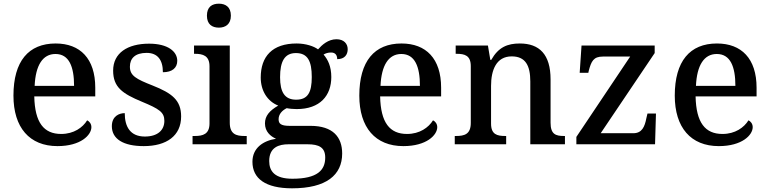

<svg xmlns="http://www.w3.org/2000/svg" viewBox="-20 -783 4174 1042"><path d="M292 10C418 10 476 -50 476 -93C476 -112 464 -125 453 -130C429 -91 381 -56 312 -56C218 -56 169 -117 166 -260H497V-307C497 -465 415 -547 282 -547C135 -547 53 -451 53 -264C53 -91 140 10 292 10ZM382 -317H168C173 -429 212 -490 281 -490C355 -490 382 -421 382 -317Z M760 10C884 10 963 -46 963 -151C963 -239 914 -277 808 -319C719 -354 685 -372 685 -421C685 -466 713 -496 776 -496C835 -496 864 -458 864 -391C915 -391 942 -415 942 -453C942 -503 892 -546 789 -546C672 -546 594 -495 594 -400C594 -310 644 -275 750 -231C844 -192 872 -174 872 -127C872 -77 836 -42 766 -42C687 -42 657 -95 657 -169C627 -169 587 -153 587 -98C587 -29 649 10 760 10Z M1168 -633C1203 -633 1233 -651 1233 -698C1233 -746 1203 -763 1168 -763C1131 -763 1103 -746 1103 -698C1103 -651 1131 -633 1168 -633ZM1025 0H1319V-45H1306C1262 -45 1227 -55 1227 -117V-536H1033V-491H1038C1081 -491 1117 -481 1117 -423V-113C1117 -55 1081 -45 1038 -45H1025Z M1565 239C1751 239 1837 167 1837 50C1837 -38 1788 -100 1665 -100H1551C1503 -100 1492 -113 1492 -136C1492 -164 1512 -184 1536 -196C1549 -193 1574 -191 1590 -191C1717 -191 1778 -264 1778 -365C1778 -422 1760 -459 1736 -487C1748 -494 1760 -498 1777 -498C1802 -498 1810 -481 1810 -462C1851 -462 1867 -487 1867 -516C1867 -545 1847 -570 1806 -570C1761 -570 1727 -539 1706 -515C1684 -532 1639 -547 1590 -547C1458 -547 1395 -477 1395 -362C1395 -291 1431 -233 1490 -210C1442 -182 1418 -154 1418 -113C1418 -69 1448 -43 1478 -30C1408 -19 1350 20 1350 95C1350 186 1421 239 1565 239ZM1587 -242C1525 -242 1500 -283 1500 -364C1500 -449 1524 -495 1586 -495C1650 -495 1672 -451 1672 -365C1672 -282 1651 -242 1587 -242ZM1567 187C1472 187 1441 147 1441 91C1441 16 1494 0 1546 0H1649C1711 0 1745 17 1745 72C1745 140 1703 187 1567 187Z M2169 10C2295 10 2353 -50 2353 -93C2353 -112 2341 -125 2330 -130C2306 -91 2258 -56 2189 -56C2095 -56 2046 -117 2043 -260H2374V-307C2374 -465 2292 -547 2159 -547C2012 -547 1930 -451 1930 -264C1930 -91 2017 10 2169 10ZM2259 -317H2045C2050 -429 2089 -490 2158 -490C2232 -490 2259 -421 2259 -317Z M2448 0H2727V-45H2722C2678 -45 2645 -53 2645 -112V-317C2645 -402 2673 -477 2757 -477C2832 -477 2858 -427 2858 -341V0H3046V-45H3041C2996 -45 2968 -54 2968 -117V-352C2968 -488 2907 -547 2801 -547C2734 -547 2685 -527 2646 -458H2641L2628 -536H2453V-491H2458C2502 -491 2535 -482 2535 -424V-116C2535 -54 2500 -45 2455 -45H2448Z M3108 0H3535L3540 -167H3494L3488 -142C3479 -95 3464 -60 3417 -60H3240L3533 -495V-536H3136L3126 -388H3173L3175 -398C3189 -451 3201 -476 3252 -476H3400L3108 -40Z M3881 10C4007 10 4065 -50 4065 -93C4065 -112 4053 -125 4042 -130C4018 -91 3970 -56 3901 -56C3807 -56 3758 -117 3755 -260H4086V-307C4086 -465 4004 -547 3871 -547C3724 -547 3642 -451 3642 -264C3642 -91 3729 10 3881 10ZM3971 -317H3757C3762 -429 3801 -490 3870 -490C3944 -490 3971 -421 3971 -317Z"/></svg>

Font: Noto Serif Telugu Medium
Style: Regular
Weight: 500
Designer: Jelle Bosma - Monotype Design Team
Foundry: Monotype Imaging Inc.
Version: Version 2.005